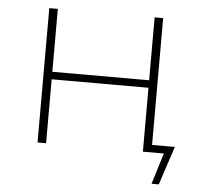

<svg xmlns="http://www.w3.org/2000/svg" viewBox="-48 -569 778 739"><g transform="rotate(5 341.0 -199.5)"><path d="M641 -29 592 120H564L601 0H520V-247H146V0H113V-519H146V-276H520V-519H553V-29Z"/></g></svg>

Font: Montserrat Alternates ExLight
Style: Regular
Weight: 275
Designer: Julieta Ulanovsky
Foundry: Julieta Ulanovsky
Version: Version 7.200